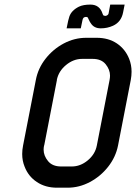

<svg xmlns="http://www.w3.org/2000/svg" viewBox="-20 -829 604 853"><path d="M410.2 -182.6 466.8 -473.6Q468.8 -483.9 468.8 -493.2Q468.8 -519.5 449.5 -543.5Q430.2 -567.4 391.6 -567.4H344.7Q306.2 -567.4 273.2 -540Q240.2 -512.7 232.4 -473.6H232.9L176.3 -182.6H175.8Q173.8 -172.9 173.8 -164.1Q173.8 -137.2 193.4 -113.3Q212.9 -89.4 251.5 -89.4H298.8Q337.4 -89.4 370.1 -116.7Q402.8 -144 410.2 -182.6ZM409.7 -661.1Q461.9 -661.1 499.3 -636Q536.6 -610.8 553.7 -567.9Q564.5 -541 564.5 -510.3Q564.5 -492.7 561 -473.6L504.4 -182.6Q494.1 -130.9 460.4 -88.1Q426.8 -45.4 379.4 -20.3Q332 4.9 280.3 4.9H233.4Q181.6 4.9 143.8 -20.3Q106 -45.4 89.4 -88.4Q78.6 -114.7 78.6 -145Q78.6 -163.1 82.5 -182.6L139.2 -473.6Q148.9 -525.4 182.4 -568.1Q215.8 -610.8 263.4 -636Q311 -661.1 362.8 -661.1ZM427.7 -703.1Q397.9 -703.1 383.8 -725.1Q379.9 -729.5 373 -744.6Q370.6 -751 368.7 -752.4Q364.7 -753.9 361.3 -753.9Q355.5 -753.4 351.6 -750.5Q350.1 -749 350.1 -748.5Q347.7 -746.1 346.2 -738.3L338.9 -703.1H275.9Q283.7 -743.7 288.1 -755.4Q297.4 -782.7 330.6 -799.3Q349.6 -808.6 381.8 -808.6Q423.3 -808.6 436 -767.1Q438.5 -760.3 440.9 -759.8Q444.8 -758.3 447.8 -758.3Q451.7 -758.3 456.5 -761.2Q461.4 -764.2 462.4 -769L469.7 -808.6H533.7L526.9 -773.9Q518.6 -731.4 482.4 -714.8Q457 -703.1 427.7 -703.1Z"/></svg>

Font: Lambda
Style: Italic
Weight: 400
Italic angle: -11°
Designer: GGBotNet
Version: 0.22